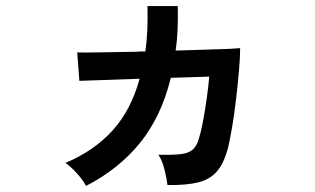

<svg xmlns="http://www.w3.org/2000/svg" viewBox="-20 -591 1040 634"><path d="M264 23Q256 6 235 -17.5Q214 -41 196 -53Q291 -93 352 -160.5Q413 -228 441 -331L242 -324L235 -418Q248 -417 301.5 -418Q355 -419 425 -420Q434 -421 442.5 -421Q451 -421 460 -421Q465 -456 466.5 -493Q468 -530 467 -571H567Q568 -532 566.5 -495Q565 -458 560 -424Q612 -426 657.5 -427Q703 -428 734 -429.5Q765 -431 773 -432Q773 -401 769 -356Q765 -311 759.5 -263.5Q754 -216 747 -174.5Q740 -133 734 -107Q721 -55 698 -27Q675 1 635.5 11Q596 21 533 20Q531 1 523.5 -30Q516 -61 503 -80Q550 -79 576.5 -82Q603 -85 616.5 -97Q630 -109 637 -134Q644 -157 650.5 -191.5Q657 -226 662.5 -265Q668 -304 671 -338L544 -334Q513 -207 443 -120Q373 -33 264 23Z"/></svg>

Font: Zen Kaku Gothic New
Style: Bold
Weight: 700
Designer: Yoshimichi Ohira
Foundry: Positype
Version: Version 1.002